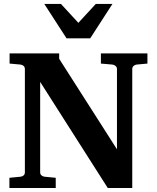

<svg xmlns="http://www.w3.org/2000/svg" viewBox="-20 -937 784 957"><path d="M661.1 -615.2Q652.8 -614.3 646 -608.4Q639.2 -602.5 639.2 -592.8V0H517.1L180.2 -528.8V-78.1Q180.2 -68.4 187 -62.7Q193.8 -57.1 202.1 -56.2L257.8 -50.8V0H26.9V-50.8L82 -56.2Q91.3 -57.1 97.7 -62.7Q104 -68.4 104 -78.1V-592.8Q104 -602.5 97.7 -608.4Q91.3 -614.3 82 -615.2L27.8 -620.1V-670.9H274.9V-644L563 -192.9V-592.8Q563 -602.5 555.9 -608.4Q548.8 -614.3 540 -615.2L482.9 -620.1V-670.9H714.8V-620.1ZM429.7 -746.1H311.5L200.7 -917.5H283.7L370.6 -823.2L457.5 -917.5H540.5Z"/></svg>

Font: Charis SIL Eur
Style: Bold
Weight: 700
Foundry: SIL International
Version: Version 5.000